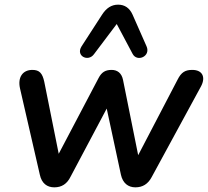

<svg xmlns="http://www.w3.org/2000/svg" viewBox="-20 -796 892 824"><path d="M213 8C245 8 268 -7 283 -38L438 -330L499 -46C507 -10 530 8 561 8C592 8 615 -6 631 -36L843 -426C863 -464 850 -496 805 -496C775 -496 758 -486 742 -454L573 -130L508 -453C502 -483 483 -496 459 -496C432 -496 416 -486 403 -461L232 -136L170 -445C162 -482 149 -496 119 -496C77 -496 55 -464 66 -416L151 -46C159 -9 182 8 213 8ZM609 -597 549 -733C536 -762 515 -776 487 -776C458 -776 436 -761 418 -733L330 -597C304 -556 358 -529 383 -563L481 -693L549 -565C568 -528 628 -554 609 -597Z"/></svg>

Font: SN Pro Semibold
Style: Italic
Weight: 600
Italic angle: -9°
Designer: Tobias Whetton
Foundry: Supernotes
Version: Version 1.001;Glyphs 3.2 (3249)